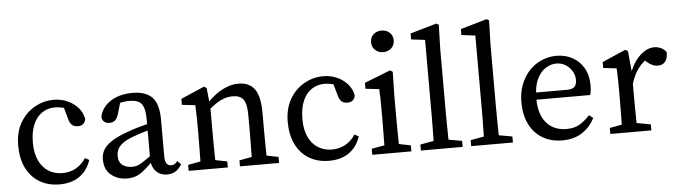

<svg xmlns="http://www.w3.org/2000/svg" viewBox="-47 -930 4007 1134"><g transform="rotate(-5 1956.5 -363.0)"><path d="M277.3 -442.3Q235.1 -442.3 201.5 -420Q167.8 -397.7 148.9 -353.8Q129.9 -310 129.9 -245.8Q129.9 -183.1 150.3 -139.8Q170.6 -96.5 206.8 -74.1Q243 -51.7 289.7 -51.7Q333.3 -51.7 369.2 -71.9Q405.2 -92.2 428.2 -128.5L452.8 -115.4Q432.3 -53.4 384.9 -20.2Q337.6 13.1 266.6 13.1Q198.6 13.1 147.8 -17.3Q96.9 -47.7 69.5 -103.8Q42.1 -159.8 42.1 -236.2Q42.1 -315.4 74.9 -371.5Q107.6 -427.6 160.6 -457.6Q213.6 -487.7 273.5 -487.7Q318.9 -487.7 356.6 -470.5Q394.3 -453.3 419.3 -424.1Q444.3 -394.9 450.1 -357.7Q442.6 -319.8 403.8 -319.8Q378.6 -319.8 366.5 -333.3Q354.4 -346.8 349.5 -367.7L325.4 -454.7L372.9 -417.5Q348 -431.3 323.2 -436.8Q298.5 -442.3 277.3 -442.3Z M533.1 -112Q533.1 -140.5 546.3 -165.7Q559.5 -190.9 595.4 -215Q631.2 -239.1 698.8 -262.9Q719.8 -270.9 746.4 -278.8Q773 -286.8 801.1 -293.8Q829.2 -300.9 854.1 -304.9V-268.6Q820 -261.5 781.6 -249.6Q743.2 -237.7 720.3 -228.6Q676.5 -212.1 655.8 -194.3Q635 -176.5 628.4 -159.4Q621.7 -142.2 621.7 -126.7Q621.7 -86.9 644.9 -69.8Q668 -52.8 701.5 -52.8Q719.1 -52.8 733.3 -57.7Q747.5 -62.5 767 -75.2Q786.5 -87.9 816.6 -109.3L837.8 -125.1L851.5 -104.5L821.8 -74.5Q792.1 -44.8 768.8 -25.4Q745.4 -5.9 721.9 3.6Q698.3 13.1 667 13.1Q611.8 13.1 572.5 -18.5Q533.1 -50.1 533.1 -112ZM811.6 -91.4V-320.7Q811.6 -369.5 802.2 -395.8Q792.9 -422.2 772.1 -432.3Q751.3 -442.3 718.3 -442.3Q701.3 -442.3 678.8 -438.8Q656.4 -435.4 628.1 -424.5L669.8 -455.9L644.9 -370.9Q638.1 -347.3 625.6 -335.2Q613.1 -323.1 592.6 -323.1Q549.8 -323.1 546.3 -363.7Q559.7 -421 612.1 -454.3Q664.5 -487.7 741.4 -487.7Q819.5 -487.7 857.7 -448.4Q895.9 -409.1 895.9 -313.8V-101.1Q895.9 -68.2 905.7 -55.1Q915.4 -41.9 932.1 -41.9Q944.8 -41.9 953.6 -47.8Q962.5 -53.8 970.6 -63.9L990.9 -42.2Q972.9 -13.4 952 -1.6Q931 10.2 903.9 10.2Q862.3 10.2 837.2 -17.6Q812 -45.5 811.6 -91.4Z M1195.5 0H1105Q1106 -23 1106.5 -60.5Q1107 -98 1107.5 -138.5Q1108 -179 1108 -210V-257.6Q1108 -285.6 1107.5 -306Q1107 -326.3 1106.5 -344.7Q1106 -363 1105 -383L1026.1 -392V-427.3L1165.6 -487.7L1180.7 -477.6L1192.5 -361.9V-210Q1192.5 -179 1193 -138.5Q1193.5 -98 1194 -60.5Q1194.5 -23 1195.5 0ZM1164.5 -55.7 1264.2 -35.7V0H1032.3V-35.7L1141.3 -55.7ZM1445.1 -55.7H1468.3L1568.2 -35.7V0H1336.2V-35.7ZM1368.4 -487.7Q1433.4 -487.7 1464.9 -444.7Q1496.4 -401.7 1496.4 -303.4V-210Q1496.4 -178 1496.9 -137.5Q1497.4 -97 1497.9 -60Q1498.4 -23 1499.4 0H1408.9Q1409.9 -23 1410.4 -60Q1410.9 -97 1411.4 -137.5Q1411.9 -178 1411.9 -210V-295.2Q1411.9 -364 1392.7 -390Q1373.6 -416.1 1329.5 -416.1Q1304.9 -416.1 1282 -409.1Q1259.1 -402 1235.2 -386.9Q1211.4 -371.8 1182.9 -346.9H1161.1V-393H1213.1L1170.4 -374.4Q1195 -407.5 1227.5 -432.7Q1259.9 -457.9 1296.6 -472.8Q1333.4 -487.7 1368.4 -487.7Z M1875.3 -442.3Q1833.1 -442.3 1799.5 -420Q1765.8 -397.7 1746.9 -353.8Q1727.9 -310 1727.9 -245.8Q1727.9 -183.1 1748.3 -139.8Q1768.6 -96.5 1804.8 -74.1Q1841 -51.7 1887.7 -51.7Q1931.3 -51.7 1967.2 -71.9Q2003.2 -92.2 2026.2 -128.5L2050.8 -115.4Q2030.3 -53.4 1982.9 -20.2Q1935.6 13.1 1864.6 13.1Q1796.6 13.1 1745.8 -17.3Q1694.9 -47.7 1667.5 -103.8Q1640.1 -159.8 1640.1 -236.2Q1640.1 -315.4 1672.9 -371.5Q1705.6 -427.6 1758.6 -457.6Q1811.6 -487.7 1871.5 -487.7Q1916.9 -487.7 1954.6 -470.5Q1992.3 -453.3 2017.3 -424.1Q2042.3 -394.9 2048.1 -357.7Q2040.6 -319.8 2001.8 -319.8Q1976.6 -319.8 1964.5 -333.3Q1952.4 -346.8 1947.5 -367.7L1923.4 -454.7L1970.9 -417.5Q1946 -431.3 1921.2 -436.8Q1896.5 -442.3 1875.3 -442.3Z M2238.6 -598.4Q2210.2 -598.4 2190.9 -616.2Q2171.5 -634 2171.5 -662.4Q2171.5 -691.8 2190.9 -709Q2210.2 -726.3 2238.6 -726.3Q2267 -726.3 2286.4 -709Q2305.7 -691.8 2305.7 -662.4Q2305.7 -634 2286.4 -616.2Q2267 -598.4 2238.6 -598.4ZM2284 0H2195.4Q2196.4 -23 2196.9 -60.5Q2197.4 -98 2197.9 -138.5Q2198.4 -179 2198.4 -210V-257Q2198.4 -298 2197.9 -325.5Q2197.4 -353 2195.4 -383L2114.5 -392V-427.3L2268.8 -487.7L2284 -477.6L2281 -342V-210Q2281 -179 2281.5 -138.5Q2282 -98 2282.5 -60.5Q2283 -23 2284 0ZM2252.9 -55.7 2352.7 -35.7V0H2120.7V-35.7L2229.7 -55.7Z M2544.3 -55.7 2656.6 -35.7V0H2409.1V-35.7L2521.1 -55.7ZM2408.8 -694.2 2565 -739.2 2579.1 -731.1 2575.1 -589.2V-210Q2575.1 -175 2575.6 -140Q2576.1 -105 2576.6 -70Q2577.1 -35 2578.1 0H2487.6Q2488.6 -35 2489.1 -70Q2489.6 -105 2490.1 -140Q2490.6 -175 2490.6 -210V-648.8L2408.8 -658.8Z M2842.3 -55.7 2954.6 -35.7V0H2707.1V-35.7L2819.1 -55.7ZM2706.8 -694.2 2863 -739.2 2877.1 -731.1 2873.1 -589.2V-210Q2873.1 -175 2873.6 -140Q2874.1 -105 2874.6 -70Q2875.1 -35 2876.1 0H2785.6Q2786.6 -35 2787.1 -70Q2787.6 -105 2788.1 -140Q2788.6 -175 2788.6 -210V-648.8L2706.8 -658.8Z M3254.7 -487.7Q3307.5 -487.7 3349.3 -464.9Q3391 -442.1 3416 -399.3Q3440.9 -356.5 3440.9 -295.5Q3440.9 -278.5 3439 -264.2Q3437 -249.8 3434 -239.6H3063.7V-282.2H3298.9Q3334.9 -282.2 3346.4 -297.2Q3357.9 -312.2 3357.9 -333.9Q3357.9 -363.2 3343.7 -387.5Q3329.5 -411.8 3305.1 -427.1Q3280.6 -442.3 3249.4 -442.3Q3218.1 -442.3 3186.9 -422.9Q3155.6 -403.5 3135.2 -360.6Q3114.7 -317.7 3114.7 -245.7Q3114.7 -182.8 3134.6 -139.6Q3154.5 -96.3 3191.2 -74Q3227.8 -51.7 3277.1 -51.7Q3324.7 -51.7 3357 -71.5Q3389.3 -91.2 3416 -121.7L3439.7 -102.9Q3412.5 -49.6 3364.2 -18.2Q3315.9 13.1 3247.6 13.1Q3180.3 13.1 3130.4 -16.4Q3080.5 -46 3052.8 -101.1Q3025 -156.3 3025 -232.5Q3025 -289.9 3043.2 -336.9Q3061.4 -383.9 3093.2 -417.9Q3125 -451.8 3166.8 -469.7Q3208.6 -487.7 3254.7 -487.7Z M3603 0Q3604 -23 3604.5 -60.5Q3605 -98 3605.5 -138.5Q3606 -179 3606 -210V-257.7Q3606 -285.7 3605.5 -306Q3605 -326.4 3604.5 -344.7Q3604 -363 3603 -383L3524.1 -392V-427.3L3663.6 -487.7L3678.7 -477.6L3690.5 -352.7V-210Q3690.5 -179 3691 -138.5Q3691.5 -98 3692 -60.5Q3692.5 -23 3693.5 0ZM3532.1 0V-35.7L3641.3 -55.7H3666.1L3775.3 -35.7V0ZM3648.6 -278.2V-344.8H3706.6L3682.3 -336.7Q3697.9 -384.5 3722.4 -417.9Q3746.8 -451.4 3775.9 -469.5Q3805 -487.7 3834 -487.7Q3856.6 -487.7 3876.9 -477.7Q3897.1 -467.7 3905.9 -451.4Q3905.8 -416.2 3891.5 -397Q3877.2 -377.9 3847.2 -377.9Q3829.9 -377.9 3815.1 -384.7Q3800.4 -391.5 3786.2 -403.2L3759.1 -427L3807.6 -435.6Q3762.7 -411.9 3734 -373.5Q3705.2 -335.1 3688.6 -277.8Z"/></g></svg>

Font: Adobe Variable Font Prototype
Style: Regular
Weight: 389
Designer: Frank Grießhammer
Foundry: Adobe
Version: Version 1.004;hotconv 1.0.113;makeotfexe 2.5.65598